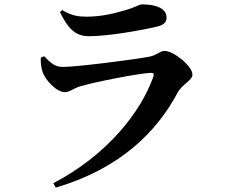

<svg xmlns="http://www.w3.org/2000/svg" viewBox="-20 -796 1040 875"><path d="M174 -468C184 -437 234 -376 276 -376C298 -376 317 -395 347 -403C410 -422 613 -462 667 -464C679 -465 683 -460 679 -447C622 -285 469 -90 223 39L234 59C530 -28 696 -198 789 -373C811 -414 857 -429 857 -456C857 -495 771 -564 730 -564C708 -564 694 -543 657 -537C581 -523 328 -491 267 -491C229 -491 210 -510 181 -540L166 -533C165 -509 167 -491 174 -468ZM739 -716C739 -756 695 -776 628 -776C614 -776 599 -763 549 -749C507 -737 448 -720 374 -720C340 -720 305 -724 264 -750L253 -741C289 -668 322 -631 385 -631C471 -631 616 -656 696 -675C728 -682 739 -696 739 -716Z"/></svg>

Font: Noto Serif CJK JP
Style: Bold
Weight: 700
Designer: Ryoko NISHIZUKA 西塚涼子 (kana & ideographs); Frank Grießhammer (Latin, Greek & Cyrillic); Wenlong ZHANG 张文龙 (bopomofo); San
Foundry: Adobe Systems Incorporated
Version: Version 1.000;PS 1;hotconv 16.6.53;makeotf.lib2.5.65590